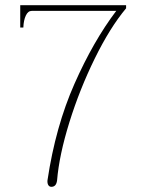

<svg xmlns="http://www.w3.org/2000/svg" viewBox="-20 -720 574 740"><path d="M163 -25Q194 -232 267 -397Q340 -562 428 -678H102Q88 -678 79.5 -660Q71 -642 70 -614H58V-700H466V-688Q404 -614 345.5 -495Q287 -376 247.5 -249Q208 -122 200 -25Q197 0 178 0Q170 0 166 -7Q162 -14 163 -25Z"/></svg>

Font: Taviraj Thin
Style: Regular
Weight: 100
Designer: Katatrad Team
Foundry: CadsonDemak
Version: Version 1.030